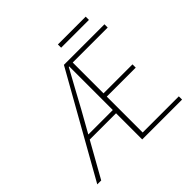

<svg xmlns="http://www.w3.org/2000/svg" viewBox="-184 -973 1172 1172"><g transform="rotate(-45 402.0 -387.0)"><path d="M26 0 398 -660H748V-632H446V-366H696V-338H446V-28H758V0H414V-630H410Q379 -573 346 -513.5Q313 -454 280 -392L60 0ZM174 -226V-254H442V-226ZM460 -746V-774H700V-746Z"/></g></svg>

Font: Source Sans Variable
Style: Regular
Weight: 200
Designer: Paul D. Hunt
Foundry: Adobe Systems Incorporated
Version: Version 3.006;hotconv 1.0.111;makeotfexe 2.5.65597